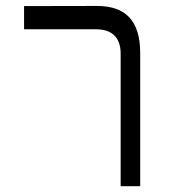

<svg xmlns="http://www.w3.org/2000/svg" viewBox="-20 -644 614 662"><path d="M63 -543H312C366.7 -543 396 -513.7 396 -459V-2H463.4V-460.9C463.4 -570.8 415 -623.5 314 -623.5L63 -623Z"/></svg>

Font: Shabnam Light
Style: Regular
Weight: 300
Foundry: DejaVu fonts team - Redesigned by Saber Rastikerdar - Based on Vazir font
Version: Version 5.0.1